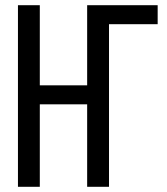

<svg xmlns="http://www.w3.org/2000/svg" viewBox="-20 -718 640 738"><path d="M49 -698H133V-390H315V-698H586V-625H399V0H315V-317H133V0H49Z"/></svg>

Font: IBM Plex Mono
Style: Regular
Weight: 400
Monospace: yes
Designer: Mike Abbink, Paul van der Laan, Pieter van Rosmalen
Foundry: Bold Monday
Version: Version 2.3